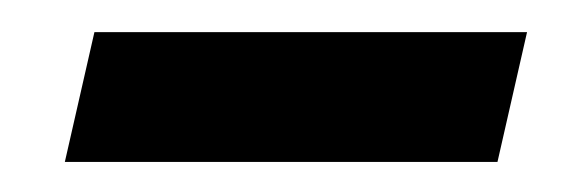

<svg xmlns="http://www.w3.org/2000/svg" viewBox="-20 -311 373 122"><path d="M21.2 -208.1 40 -290.6H314.9L296.1 -208.1Z"/></svg>

Font: Platypi Light
Style: Italic
Weight: 300
Italic angle: -13°
Designer: David Sargent
Foundry: Bolt Cutter Type
Version: Version 1.200